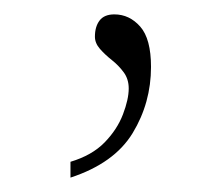

<svg xmlns="http://www.w3.org/2000/svg" viewBox="-20 -93 299 267"><path d="M78 154V132Q108 123 125.5 105Q143 87 151 66Q159 45 159 30Q159 17 152 7.5Q145 -2 135.5 -9.5Q126 -17 119 -25Q112 -33 112 -42Q112 -56 118.5 -64.5Q125 -73 139 -73Q160 -73 175 -56Q190 -39 190 0Q190 50 164.5 92Q139 134 78 154Z"/></svg>

Font: Noto Serif Bengali Thin
Style: Regular
Weight: 250
Version: Version 2.003